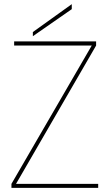

<svg xmlns="http://www.w3.org/2000/svg" viewBox="-20 -903 527 923"><path d="M442 -704V-684L57 -19H452V0H35V-19L421 -684H48V-704ZM138 -749 325 -883V-859L138 -729Z"/></svg>

Font: Poppins Devanagari Thin
Style: Regular
Weight: 100
Designer: Ninad Kale (Devanagari), Jonny Pinhorn (Latin)
Foundry: Indian Type Foundry
Version: 4.005